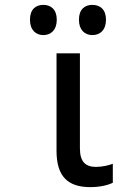

<svg xmlns="http://www.w3.org/2000/svg" viewBox="-20 -758 570 788"><path d="M359 -614C391 -614 415 -635 415 -677C415 -719 391 -738 359 -738C328 -738 304 -720 304 -677C304 -635 328 -614 359 -614ZM158 -614C189 -614 213 -635 213 -677C213 -719 189 -738 158 -738C127 -738 103 -720 103 -677C103 -635 127 -614 158 -614ZM351 10C387 10 421 3 443 -8V-86C429 -80 400 -73 374 -73C332 -73 308 -93 308 -149V-539H212V-139C212 -32 260 10 351 10Z"/></svg>

Font: Noto Sans Mono Condensed Medium
Style: Regular
Weight: 500
Width: 3
Designer: Monotype Design Team
Foundry: Monotype Imaging Inc.
Version: Version 2.014